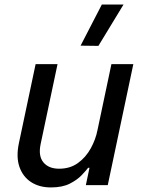

<svg xmlns="http://www.w3.org/2000/svg" viewBox="-20 -811 620 841"><path d="M203 10Q152 10 116 -13.5Q80 -37 65 -80.5Q50 -124 63 -185L136 -530H232L158 -180Q147 -128 170 -100Q193 -72 239 -72Q287 -72 321.5 -97Q356 -122 377.5 -161Q399 -200 407 -241L468 -530H564L452 0H356L372 -76H366Q357 -64 337.5 -43.5Q318 -23 285.5 -6.5Q253 10 203 10ZM521 -791 411 -610 333 -611 426 -791Z"/></svg>

Font: Be Vietnam Pro Variable Thin
Style: Italic
Weight: 100
Italic angle: -12°
Designer: Lam Bao, Tony Le, Vietanh Nguyen
Foundry: Yellow Type Foundry
Version: Version 1.002